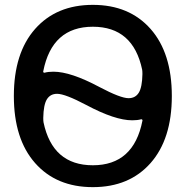

<svg xmlns="http://www.w3.org/2000/svg" viewBox="-20 -760 764 790"><path d="M215 -374Q187 -374 173 -351.5Q159 -329 158 -275Q158 -263 159 -257Q196 -80 362 -80Q530 -80 566 -263Q567 -266 565 -268Q563 -270 560 -269Q545 -265 524 -265Q453 -265 335 -328Q248 -374 215 -374ZM362 -650Q194 -650 158 -467Q157 -464 159 -462Q161 -460 164 -461Q179 -465 200 -465Q271 -465 389 -402Q476 -356 509 -356Q537 -356 551 -378.5Q565 -401 566 -455Q566 -467 565 -473Q528 -650 362 -650ZM599.5 -89Q512 10 362 10Q212 10 124.5 -89Q37 -188 37 -365Q37 -542 124.5 -641Q212 -740 362 -740Q512 -740 599.5 -641Q687 -542 687 -365Q687 -188 599.5 -89Z"/></svg>

Font: Rounded Mplus 1c Medium
Style: Regular
Weight: 500
Version: Version 1.059.20150529